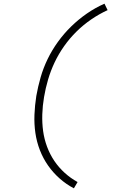

<svg xmlns="http://www.w3.org/2000/svg" viewBox="-20 -861 640 1042"><path d="M381 161Q339 139 303.5 107.5Q268 76 241 37.5Q214 -1 196.5 -46Q179 -91 172 -139.5Q165 -188 167 -238.5Q169 -289 177 -340Q186 -391 200.5 -441.5Q215 -492 238.5 -540.5Q262 -589 294.5 -634Q327 -679 366.5 -717.5Q406 -756 451.5 -787.5Q497 -819 547 -841L564 -806Q518 -785 475 -755.5Q432 -726 395 -689.5Q358 -653 328 -610.5Q298 -568 276.5 -522.5Q255 -477 241 -429.5Q227 -382 219 -334Q211 -287 209.5 -240.5Q208 -194 214 -150Q220 -106 235.5 -64.5Q251 -23 275 12.5Q299 48 331 77Q363 106 401 127Z"/></svg>

Font: Iosevka SS04 XLt Ex Obl
Style: Regular
Weight: 200
Width: 7
Italic angle: -9°
Monospace: yes
Designer: Belleve Invis
Foundry: Belleve Invis
Version: Version 19.0.0; ttfautohint (v1.8.4)